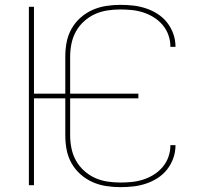

<svg xmlns="http://www.w3.org/2000/svg" viewBox="-20 -763 840 791"><path d="M476 8Q447 8 417.5 3.5Q388 -1 361 -13Q334 -25 311.5 -45Q289 -65 274.5 -91Q260 -117 254.5 -146Q249 -175 249 -205V-358H120V0H99V-735H120V-377H249V-530Q249 -560 254.5 -589Q260 -618 274.5 -644Q289 -670 311.5 -690Q334 -710 361 -722Q388 -734 417.5 -738.5Q447 -743 476 -743Q503 -743 529.5 -740Q556 -737 581.5 -728.5Q607 -720 629.5 -705.5Q652 -691 668.5 -670Q685 -649 694 -623.5Q703 -598 703 -571V-570H682V-571Q682 -595 674 -618Q666 -641 650.5 -659.5Q635 -678 614.5 -691Q594 -704 571 -711.5Q548 -719 524 -721.5Q500 -724 476 -724Q449 -724 422.5 -720Q396 -716 371.5 -705Q347 -694 326.5 -675.5Q306 -657 293 -633.5Q280 -610 274.5 -583.5Q269 -557 269 -530V-377H550V-358H269V-205Q269 -178 274.5 -151.5Q280 -125 293 -101.5Q306 -78 326.5 -59.5Q347 -41 371.5 -30Q396 -19 422.5 -15Q449 -11 476 -11Q500 -11 524 -13.5Q548 -16 571 -23.5Q594 -31 614.5 -44Q635 -57 650.5 -75.5Q666 -94 674 -117Q682 -140 682 -164V-165H703V-164Q703 -137 694 -111.5Q685 -86 668.5 -65Q652 -44 629.5 -29.5Q607 -15 581.5 -6.5Q556 2 529.5 5Q503 8 476 8Z"/></svg>

Font: Iosevka Aile Thin
Style: Regular
Weight: 100
Designer: Belleve Invis
Foundry: Belleve Invis
Version: Version 31.1.0; ttfautohint (v1.8.4)